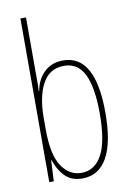

<svg xmlns="http://www.w3.org/2000/svg" viewBox="-87 -814 598 878"><g transform="rotate(-10 212.0 -375.0)"><path d="M97 -481Q97 -465 97 -448Q97 -431 96 -418H98Q107 -471 141.5 -504Q176 -537 229 -537Q305 -537 342 -469Q379 -401 379 -269Q379 -130 339.5 -60Q300 10 224 10Q174 10 144 -20Q114 -50 99 -97H97L92 0H71V-760H97ZM229 -512Q162 -512 129.5 -452.5Q97 -393 97 -294V-239Q97 -122 132.5 -69Q168 -16 224 -16Q286 -16 319.5 -77.5Q353 -139 353 -269Q353 -389 323.5 -450.5Q294 -512 229 -512Z"/></g></svg>

Font: Noto Sans Hebrew ExtraCondensed Thin
Style: Regular
Weight: 100
Width: 2
Designer: Monotype Design Team
Foundry: Monotype Imaging Inc.
Version: Version 2.004; ttfautohint (v1.8.4.7-5d5b)